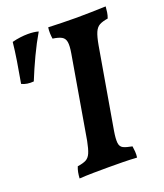

<svg xmlns="http://www.w3.org/2000/svg" viewBox="-207 -768 730 857"><g transform="rotate(-20 158.5 -339.5)"><path d="M179 -534Q185 -569 182 -587Q179 -605 165 -613Q151 -621 123 -625Q121 -637 120.5 -650.5Q120 -664 122 -679Q152 -678 186 -677Q220 -676 257 -676Q291 -676 326 -677Q361 -678 395 -679Q394 -665 392 -651.5Q390 -638 385 -625Q359 -621 344.5 -613Q330 -605 321.5 -585.5Q313 -566 306 -527L240 -144Q234 -108 236 -89Q238 -70 252 -63Q266 -56 294 -51Q296 -39 297 -25Q298 -11 296 3Q262 1 229.5 0.5Q197 0 161 0Q124 0 88 0.5Q52 1 23 3Q24 -13 26.5 -26Q29 -39 34 -51Q61 -55 75 -62.5Q89 -70 97 -88.5Q105 -107 112 -143ZM-21 -474Q-54 -471 -78 -483Q-68 -538 -60.5 -585.5Q-53 -633 -49 -672Q-30 -677 -10.5 -679.5Q9 -682 26 -682Q41 -682 53.5 -680.5Q66 -679 76 -676Q50 -632 25 -579Q0 -526 -21 -474Z"/></g></svg>

Font: Vollkorn SemiBold
Style: Italic
Weight: 600
Italic angle: -11°
Designer: Friedrich Althausen
Foundry: Friedrich Althausen
Version: Version 5.000